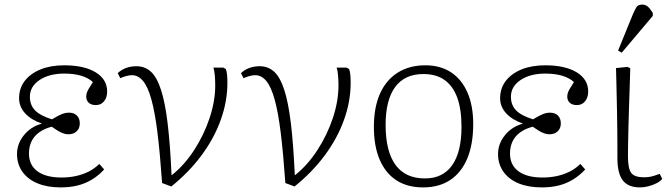

<svg xmlns="http://www.w3.org/2000/svg" viewBox="-20 -801 2904 835"><path d="M244 14Q186 14 143.5 -3.5Q101 -21 77.5 -54Q54 -87 54 -131Q54 -176 84 -213Q114 -250 161 -263V-264Q115 -280 89 -308.5Q63 -337 63 -374Q63 -417 87.5 -449Q112 -481 156 -499Q200 -517 259 -517Q346 -517 396 -486.5Q446 -456 446 -403Q446 -377 432.5 -360.5Q419 -344 397 -344Q377 -344 366 -354Q355 -364 355 -381Q355 -389 357.5 -397Q360 -405 366.5 -416Q373 -427 384 -444Q365 -462 333.5 -471.5Q302 -481 259 -481Q194 -481 152 -453Q110 -425 110 -380Q110 -344 132.5 -321Q155 -298 206 -282Q234 -299 249.5 -305Q265 -311 280 -311Q302 -311 314.5 -298.5Q327 -286 327 -264Q327 -243 313.5 -230Q300 -217 277 -217Q263 -217 246.5 -224.5Q230 -232 205 -250Q156 -237 131 -207.5Q106 -178 106 -133Q106 -83 143 -56Q180 -29 247 -29Q281 -29 310.5 -35.5Q340 -42 365 -54.5Q390 -67 412 -88L433 -64Q409 -38 380.5 -20.5Q352 -3 318.5 5.5Q285 14 244 14Z M725 10 685 -5Q676 -133 665 -222.5Q654 -312 638.5 -368Q623 -424 602 -449Q581 -474 554 -474Q533 -474 503 -461L492 -483Q508 -498 528.5 -505.5Q549 -513 573 -513Q610 -513 636 -489.5Q662 -466 680 -411Q698 -356 709 -265Q720 -174 726 -40H728Q782 -83 824.5 -148.5Q867 -214 891.5 -287.5Q916 -361 916 -429Q916 -454 914 -475Q912 -496 908 -507H951L962 -501Q966 -491 967.5 -476Q969 -461 969 -441Q969 -360 940 -279.5Q911 -199 856.5 -125.5Q802 -52 725 10Z M1261 10 1221 -5Q1212 -133 1201 -222.5Q1190 -312 1174.5 -368Q1159 -424 1138 -449Q1117 -474 1090 -474Q1069 -474 1039 -461L1028 -483Q1044 -498 1064.5 -505.5Q1085 -513 1109 -513Q1146 -513 1172 -489.5Q1198 -466 1216 -411Q1234 -356 1245 -265Q1256 -174 1262 -40H1264Q1318 -83 1360.5 -148.5Q1403 -214 1427.5 -287.5Q1452 -361 1452 -429Q1452 -454 1450 -475Q1448 -496 1444 -507H1487L1498 -501Q1502 -491 1503.5 -476Q1505 -461 1505 -441Q1505 -360 1476 -279.5Q1447 -199 1392.5 -125.5Q1338 -52 1261 10Z M1820 14Q1752 14 1704.5 -16.5Q1657 -47 1631.5 -106Q1606 -165 1606 -249Q1606 -334 1632.5 -393.5Q1659 -453 1709.5 -485Q1760 -517 1830 -517Q1895 -517 1941.5 -486.5Q1988 -456 2013 -398.5Q2038 -341 2038 -262Q2038 -174 2012.5 -112.5Q1987 -51 1938.5 -18.5Q1890 14 1820 14ZM1828 -25Q1906 -25 1946.5 -82.5Q1987 -140 1987 -249Q1987 -326 1968.5 -376.5Q1950 -427 1913.5 -453Q1877 -479 1821 -479Q1740 -479 1698.5 -422.5Q1657 -366 1657 -258Q1657 -143 1700 -84Q1743 -25 1828 -25Z M2336 14Q2278 14 2235.5 -3.5Q2193 -21 2169.5 -54Q2146 -87 2146 -131Q2146 -176 2176 -213Q2206 -250 2253 -263V-264Q2207 -280 2181 -308.5Q2155 -337 2155 -374Q2155 -417 2179.5 -449Q2204 -481 2248 -499Q2292 -517 2351 -517Q2438 -517 2488 -486.5Q2538 -456 2538 -403Q2538 -377 2524.5 -360.5Q2511 -344 2489 -344Q2469 -344 2458 -354Q2447 -364 2447 -381Q2447 -389 2449.5 -397Q2452 -405 2458.5 -416Q2465 -427 2476 -444Q2457 -462 2425.5 -471.5Q2394 -481 2351 -481Q2286 -481 2244 -453Q2202 -425 2202 -380Q2202 -344 2224.5 -321Q2247 -298 2298 -282Q2326 -299 2341.5 -305Q2357 -311 2372 -311Q2394 -311 2406.5 -298.5Q2419 -286 2419 -264Q2419 -243 2405.5 -230Q2392 -217 2369 -217Q2355 -217 2338.5 -224.5Q2322 -232 2297 -250Q2248 -237 2223 -207.5Q2198 -178 2198 -133Q2198 -83 2235 -56Q2272 -29 2339 -29Q2373 -29 2402.5 -35.5Q2432 -42 2457 -54.5Q2482 -67 2504 -88L2525 -64Q2501 -38 2472.5 -20.5Q2444 -3 2410.5 5.5Q2377 14 2336 14Z M2763 14Q2712 14 2688.5 -16.5Q2665 -47 2665 -114Q2665 -138 2665 -169.5Q2665 -201 2664.5 -236Q2664 -271 2663.5 -307.5Q2663 -344 2662 -379.5Q2661 -415 2660.5 -447Q2660 -479 2659 -505L2709 -510L2721 -504Q2720 -466 2718.5 -422Q2717 -378 2715.5 -332.5Q2714 -287 2713 -245Q2712 -203 2711.5 -171Q2711 -139 2711 -121Q2711 -67 2725.5 -48.5Q2740 -30 2781 -30Q2798 -30 2811.5 -33Q2825 -36 2849 -45L2860 -23Q2851 -12 2835 -4Q2819 4 2800.5 9Q2782 14 2763 14ZM2684 -572 2668 -581 2732 -738Q2741 -759 2748 -770Q2755 -781 2773 -781Q2787 -781 2797 -772.5Q2807 -764 2819 -745V-732Z"/></svg>

Font: Literata 18pt ExtraLight
Style: Regular
Weight: 250
Designer: Latin by Veronika Burian and Jose Scaglione. Greek by Irene Vlachou. Cyrillic by Vera Evstafieva.
Foundry: TypeTogether
Version: Version 3.103;gftools[0.9.29]